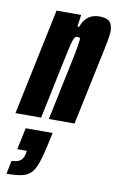

<svg xmlns="http://www.w3.org/2000/svg" viewBox="-111 -568 556 906"><g transform="rotate(10 166.5 -114.5)"><path d="M-21 0 86 -510H204L196 -453H204Q215 -482 230.5 -496Q246 -510 261.5 -514Q277 -518 289 -518Q313 -518 327 -512Q341 -506 347.5 -492Q354 -478 354 -455Q354 -448 350.5 -425Q347 -402 341 -374L262 0H139L198 -282Q209 -334 213 -359Q217 -384 218 -394Q218 -399 216.5 -401.5Q215 -404 211.5 -404.5Q208 -405 203 -405Q198 -405 194 -401.5Q190 -398 185 -383.5Q180 -369 172.5 -336Q165 -303 153 -244L102 0ZM-13 289 0 225Q17 225 29.5 220.5Q42 216 50 205.5Q58 195 61 177L63 166H17L39 62H168L154 126Q142 180 130.5 212.5Q119 245 102 261.5Q85 278 57.5 283.5Q30 289 -13 289Z"/></g></svg>

Font: Saira UltraCondensed Black
Style: Italic
Weight: 900
Width: 1
Italic angle: -12°
Designer: Hector Gatti with collaboration of the Omnibus-Type team
Foundry: Omnibus-Type
Version: Version 1.101